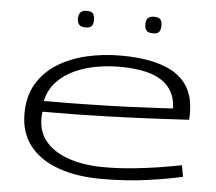

<svg xmlns="http://www.w3.org/2000/svg" viewBox="-52 -787 961 854"><g transform="rotate(5 428.5 -359.5)"><path d="M431 10Q322 10 239.5 -19Q157 -48 111 -106Q65 -164 65 -250Q65 -327 98 -383Q131 -439 188 -474.5Q245 -510 317.5 -527Q390 -544 470 -544Q633 -544 715.5 -489Q798 -434 798 -317Q798 -312 798 -303.5Q798 -295 797 -286Q760 -284 666.5 -279Q573 -274 438.5 -269.5Q304 -265 144 -265Q142 -249 142 -235Q142 -172 179.5 -129.5Q217 -87 284 -65Q351 -43 438 -43Q503 -43 567.5 -49.5Q632 -56 688 -65Q744 -74 783 -82L792 -31Q732 -17 637.5 -3.5Q543 10 431 10ZM146 -313Q254 -313 350 -315Q446 -317 523 -320Q600 -323 651.5 -326Q703 -329 721 -330Q720 -410 659 -452Q598 -494 467 -494Q419 -494 367 -485Q315 -476 269 -455Q223 -434 190 -399Q157 -364 146 -313ZM603 -655Q581 -655 573.5 -665Q566 -675 566 -692Q566 -709 573.5 -719Q581 -729 603 -729Q624 -729 631 -719Q638 -709 638 -692Q638 -675 631 -665Q624 -655 603 -655ZM302 -655Q281 -655 273 -665Q265 -675 265 -692Q265 -709 273 -719Q281 -729 302 -729Q323 -729 330 -719Q337 -709 337 -692Q337 -675 330 -665Q323 -655 302 -655Z"/></g></svg>

Font: Georama ExtraExtended Light
Style: Regular
Weight: 300
Width: 8
Designer: Jean-Baptiste Levee
Foundry: Production Type
Version: Version 1.000